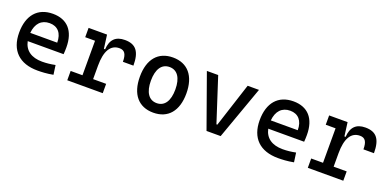

<svg xmlns="http://www.w3.org/2000/svg" viewBox="-11 -1138 3539 1758"><g transform="rotate(20 1758.0 -258.5)"><path d="M337.9 9.8C377 9.8 427.7 7.8 489.3 -3.9L476.6 -94.7C433.6 -85.9 392.6 -81.1 349.6 -81.1C245.6 -81.1 180.2 -126.5 162.1 -212.9H511.7C513.7 -233.4 514.6 -254.9 514.6 -279.3C514.6 -440.4 434.6 -527.3 294.9 -527.3C146.5 -527.3 61.5 -428.7 61.5 -259.8C61.5 -85.9 161.1 9.8 337.9 9.8ZM158.2 -292C166.5 -384.3 215.8 -436.5 295.9 -436.5C374 -436.5 420.9 -384.8 420.9 -292Z M843.8 -222.7C843.8 -361.3 886.7 -439.5 974.6 -439.5C1024.4 -439.5 1045.9 -408.2 1045.9 -333H1148.4C1148.4 -469.7 1102.5 -527.3 996.1 -527.3C906.2 -527.3 859.4 -480.5 853.5 -384.8H841.8L824.2 -517.6H644.5V-426.8H740.2V-90.8H625V0H970.7V-90.8H843.8Z M1464.8 9.8C1608.4 9.8 1691.4 -87.9 1691.4 -258.8C1691.4 -429.7 1608.4 -527.3 1464.8 -527.3C1321.3 -527.3 1238.3 -429.7 1238.3 -258.8C1238.3 -87.9 1321.3 9.8 1464.8 9.8ZM1464.8 -83C1388.7 -83 1345.7 -146.5 1345.7 -258.8C1345.7 -371.1 1388.7 -434.6 1464.8 -434.6C1541 -434.6 1584 -371.1 1584 -258.8C1584 -146.5 1541 -83 1464.8 -83Z M1981.9 0H2119.6L2304.7 -517.6H2194.3L2055.2 -87.9H2046.4L1907.2 -517.6H1796.9Z M2681.6 9.8C2720.7 9.8 2771.5 7.8 2833 -3.9L2820.3 -94.7C2777.3 -85.9 2736.3 -81.1 2693.4 -81.1C2589.4 -81.1 2523.9 -126.5 2505.9 -212.9H2855.5C2857.4 -233.4 2858.4 -254.9 2858.4 -279.3C2858.4 -440.4 2778.3 -527.3 2638.7 -527.3C2490.2 -527.3 2405.3 -428.7 2405.3 -259.8C2405.3 -85.9 2504.9 9.8 2681.6 9.8ZM2502 -292C2510.3 -384.3 2559.6 -436.5 2639.6 -436.5C2717.8 -436.5 2764.6 -384.8 2764.6 -292Z M3187.5 -222.7C3187.5 -361.3 3230.5 -439.5 3318.4 -439.5C3368.2 -439.5 3389.6 -408.2 3389.6 -333H3492.2C3492.2 -469.7 3446.3 -527.3 3339.8 -527.3C3250 -527.3 3203.1 -480.5 3197.3 -384.8H3185.5L3168 -517.6H2988.3V-426.8H3084V-90.8H2968.8V0H3314.5V-90.8H3187.5Z"/></g></svg>

Font: CaskaydiaCove Nerd Font
Style: Regular
Weight: 400
Designer: Aaron Bell
Foundry: Saja Typeworks
Version: Version 2111.1;Nerd Fonts 2.3.3